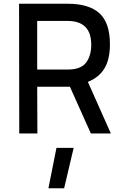

<svg xmlns="http://www.w3.org/2000/svg" viewBox="-20 -714 660 1027"><path d="M354 -250H179L180 0H83L82 -694H341Q456 -694 512 -643Q568 -592 568 -477Q568 -397 539 -348.5Q510 -300 450 -276L573 0H466ZM468 -475Q468 -602 341 -602H179V-342H342Q412 -342 440 -378.5Q468 -415 468 -475ZM282 77H374L323 293H239Z"/></svg>

Font: Panefresco 600wt
Style: Regular
Weight: 600
Designer: Campivisivi
Foundry: Campivisivi & Chank Co
Version: Version 1.001